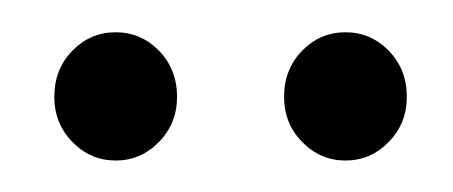

<svg xmlns="http://www.w3.org/2000/svg" viewBox="-20 -662 288 122"><path d="M199.5 -560Q183.5 -560 172 -571.8Q160.5 -583.5 160.5 -600.5Q160.5 -618 172 -629.8Q183.5 -641.5 199.5 -641.5Q215.5 -641.5 227 -629.8Q238.5 -618 238.5 -600.5Q238.5 -583.5 227 -571.8Q215.5 -560 199.5 -560ZM53.5 -560Q37.5 -560 26 -571.8Q14.5 -583.5 14.5 -600.5Q14.5 -618 26 -629.8Q37.5 -641.5 53.5 -641.5Q69.5 -641.5 81 -629.8Q92.5 -618 92.5 -600.5Q92.5 -583.5 81 -571.8Q69.5 -560 53.5 -560Z"/></svg>

Font: Russolo 10pt ExtraLight
Style: Regular
Weight: 200
Designer: Micah Stupak-Hahn
Version: Version 1.000